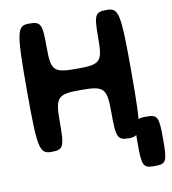

<svg xmlns="http://www.w3.org/2000/svg" viewBox="-94 -792 938 1048"><g transform="rotate(-10 374.5 -268.5)"><path d="M642 -356C642 -678 635 -711 569 -711C503 -711 496 -698 496 -567C496 -436 483 -423 353 -423C223 -423 210 -436 210 -567C210 -698 203 -711 137 -711C70 -711 63 -678 63 -356C63 -33 70 0 137 0C203 0 210 -14 210 -153C210 -291 223 -305 353 -305C483 -305 496 -291 496 -153C496 -14 503 0 569 0C635 0 642 -33 642 -356ZM749 37C749 -87 743 -100 679 -100C614 -100 608 -87 608 37C608 161 614 174 679 174C743 174 749 161 749 37Z"/></g></svg>

Font: Asimov Print
Style: A
Weight: 500
Designer: Google
Version: Version 2.000980: 2014